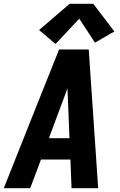

<svg xmlns="http://www.w3.org/2000/svg" viewBox="-38 -997 634 1017"><path d="M-18 0H122L179 -152H335L341 0H482L432 -735H275L177 -490ZM221 -265 305 -490Q313 -511 319 -529Q320 -511 321 -490L330 -265ZM256 -764 382 -898 465 -771 553 -822 568 -830 456 -977H331L169 -838Z"/></svg>

Font: Iosevka Sparkle XBdObl
Style: Regular
Weight: 800
Italic angle: -9°
Designer: Belleve Invis
Foundry: Belleve Invis
Version: Version 4.5.0; ttfautohint (v1.8.3)